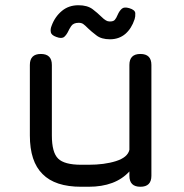

<svg xmlns="http://www.w3.org/2000/svg" viewBox="-20 -713 702 733"><path d="M516 -507C488 -507 474 -493 474 -465C474 -465 474 -141 474 -141C474 -141 474 -141 474 -141C469.5 -121.5 452.5 -107.5 423 -98C393 -88.5 358 -84 318 -84C318 -84 290 -84 290 -84C290 -84 290 -84 290 -84C247 -84 217.5 -92 202 -107.5C186 -123 178 -152.5 178 -196C178 -196 178 -465 178 -465C178 -465 178 -465 178 -465C178 -493 164 -507 136 -507C136 -507 136 -507 136 -507C108 -507 94 -493 94 -465C94 -465 94 -196 94 -196C94 -196 94 -196 94 -196C94 -129.5 110 -80.5 142.5 -48.5C174.5 -16 223.5 0 290 0C290 0 318 0 318 0C318 0 318 0 318 0C386.5 0 438.5 -19.5 474 -58.5C474 -58.5 474 -42 474 -42C474 -42 474 -42 474 -42C474 -14 488 0 516 0C516 0 516 0 516 0C544 0 558 -14 558 -42C558 -42 558 -465 558 -465C558 -465 558 -465 558 -465C558 -493 544 -507 516 -507C516 -507 516 -507 516 -507ZM400 -563C423 -563 442.5 -570 458.5 -583.5C474 -597 486 -615.5 494 -640C494 -640 494 -640 494 -640C496 -646.5 497 -654 496.5 -662.5C496 -671 488.5 -677.5 473 -682C473 -682 473 -682 473 -682C460.5 -685.5 451.5 -685 445.5 -680C439 -674.5 433.5 -666.5 429 -656C429 -656 429 -656 429 -656C425.5 -647.5 422 -641.5 418.5 -637.5C415 -633 408.5 -631 399 -631C399 -631 399 -631 399 -631C393.5 -631 388.5 -632.5 384.5 -635C380 -637.5 373.5 -642.5 365 -651C365 -651 365 -651 365 -651C357 -659 346.5 -668 333.5 -678C320 -688 302 -693 279.5 -693C279.5 -693 279.5 -693 279.5 -693C255 -693 234 -686 216.5 -671.5C199 -657 185.5 -638 177 -614.5C177 -614.5 177 -614.5 177 -614.5C173.5 -606 172.5 -598 174 -590.5C175 -583 182 -576.5 195 -572C195 -572 195 -572 195 -572C209 -566.5 219 -567 225.5 -572.5C231.5 -578 236.5 -585 241 -594.5C241 -594.5 241 -594.5 241 -594.5C242.5 -598 246 -604.5 251.5 -613C257 -621.5 266.5 -626 280.5 -626C280.5 -626 280.5 -626 280.5 -626C287 -626 293 -624.5 297.5 -621.5C302 -618.5 308.5 -612.5 317 -604C317 -604 317 -604 317 -604C324.5 -596.5 335 -588 348 -578C360.5 -568 378 -563 400 -563C400 -563 400 -563 400 -563Z"/></svg>

Font: Jura-Fortis-Bold
Style: Bold
Weight: 500
Designer: Daniel Johnson, Alexei Vanyashin, Mirko Velimirovic
Foundry: Daniel Johnson
Version: ""